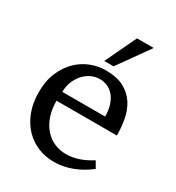

<svg xmlns="http://www.w3.org/2000/svg" viewBox="-181 -858 896 978"><g transform="rotate(30 267.5 -369.5)"><path d="M140.6 -268.1Q140.6 -217.8 154.1 -179Q167.5 -140.1 191.4 -112.5Q215.3 -85 247.8 -70.6Q280.3 -56.2 318.4 -56.2Q388.7 -56.2 465.3 -105L487.3 -66.9Q438.5 -28.8 386.5 -10Q334.5 8.8 284.7 8.8Q234.4 8.8 190.4 -9Q146.5 -26.9 113 -61.5Q79.6 -96.2 60.1 -146.5Q40.5 -196.8 40.5 -262.2Q40.5 -328.1 62 -378.2Q83.5 -428.2 117.9 -461.7Q152.3 -495.1 195.3 -511.5Q238.3 -527.8 281.2 -527.8Q348.6 -527.8 390.1 -504.9Q431.6 -481.9 455.1 -445.1Q478.5 -408.2 487.1 -361.6Q495.6 -314.9 495.6 -268.1ZM395.5 -321.8Q395.5 -360.8 385.5 -389.9Q375.5 -418.9 359.4 -437.5Q343.3 -456.1 321.8 -465.1Q300.3 -474.1 278.3 -474.1Q254.4 -474.1 231 -464.1Q207.5 -454.1 188.5 -434.6Q169.4 -415 157 -387Q144.5 -358.9 143.6 -321.8ZM304.7 -564.9H250L336.9 -748H435.1Z"/></g></svg>

Font: Brawler
Style: Regular
Weight: 400
Version: Version 1.000